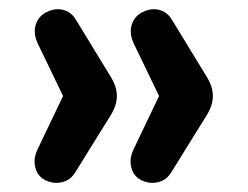

<svg xmlns="http://www.w3.org/2000/svg" viewBox="-20 -473 534 414"><path d="M81 -83Q62 -91 56.5 -110.5Q51 -130 61 -151L116 -266L61 -380Q51 -402 57.5 -421Q64 -440 83 -448Q100 -456 117 -451.5Q134 -447 144 -430L219 -307Q232 -286 232 -266Q232 -246 219 -225L142 -101Q132 -85 115 -80.5Q98 -76 81 -83ZM288 -83Q269 -91 263.5 -110.5Q258 -130 268 -151L323 -266L268 -380Q258 -402 264.5 -421Q271 -440 290 -448Q307 -456 324 -451.5Q341 -447 351 -430L426 -307Q439 -286 439 -266Q439 -246 426 -225L349 -101Q339 -85 322 -80.5Q305 -76 288 -83Z"/></svg>

Font: Nunito ExtraLight
Style: Regular
Weight: 200
Designer: Vernon Adams
Foundry: Vernon Adams
Version: Version 3.602